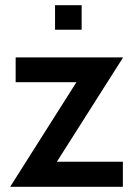

<svg xmlns="http://www.w3.org/2000/svg" viewBox="-20 -716 512 736"><path d="M198 -96H451V0H19L273 -401H40V-496H452ZM191 -696H293V-602H191Z"/></svg>

Font: Cabin SemiBold
Style: Regular
Weight: 600
Designer: Pablo Impallari
Foundry: Pablo Impallari. http://www.impallari.com Igino Marini. http://www.ikern.com
Version: Version 2.001